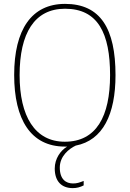

<svg xmlns="http://www.w3.org/2000/svg" viewBox="-20 -745 669 989"><path d="M314 10C318 10 322 10 326 10C292 30 262 72 262 123C262 189 297 224 355 224C376 224 393 219 411 210V187C388 196 376 200 356 200C320 200 288 179 288 118C288 60 334 22 370 5C510 -22 575 -156 575 -358C575 -597 498 -725 315 -725C143 -725 53 -593 53 -359C53 -129 139 10 314 10ZM314 -15C159 -15 81 -147 81 -358C81 -573 157 -700 315 -700C485 -700 547 -573 547 -358C547 -145 476 -15 314 -15Z"/></svg>

Font: Noto Serif SemiCondensed Thin
Style: Regular
Weight: 100
Width: 4
Designer: Monotype Design Team
Foundry: Monotype Imaging Inc.
Version: Version 2.015